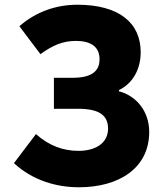

<svg xmlns="http://www.w3.org/2000/svg" viewBox="-20 -778 687 812"><path d="M314 14C482 14 611 -66 611 -220C611 -308 556 -373 483 -392V-397C543 -426 575 -487 575 -557C575 -682 483 -758 307 -758C216 -758 130 -727 62 -667L151 -549C201 -585 244 -605 301 -605C360 -605 401 -583 401 -528C401 -479 371 -449 286 -449H208V-318H309C396 -318 437 -293 437 -234C437 -174 386 -140 312 -140C248 -140 188 -161 132 -211L39 -88C118 -15 218 14 314 14Z"/></svg>

Font: Noto Sans HK Black
Style: Regular
Weight: 900
Designer: Ryoko NISHIZUKA 西塚涼子 (kana, bopomofo & ideographs); Paul D. Hunt (Latin, Greek & Cyrillic); Sandoll Communications 산돌커뮤니
Foundry: Adobe
Version: Version 2.004;hotconv 1.0.118;makeotfexe 2.5.65603